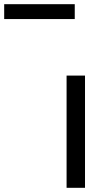

<svg xmlns="http://www.w3.org/2000/svg" viewBox="-233 -897 511 917"><path d="M173 0H85V-536H173ZM-213 -806V-877H124V-806Z"/></svg>

Font: Noto Sans Tifinagh Air
Style: Regular
Weight: 400
Designer: JamraPatel
Foundry: JamraPatel LLC
Version: Version 2.006; ttfautohint (v1.8.4.7-5d5b)